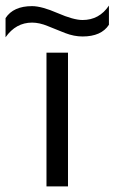

<svg xmlns="http://www.w3.org/2000/svg" viewBox="-97 -669 411 689"><path d="M-77.1 -535.2V-604Q-49.3 -647 18.1 -647Q52.2 -647 109.6 -622.1Q167 -597.2 199.2 -597.2Q259.3 -597.2 293.9 -648.9V-580.1Q266.6 -538.1 199.2 -538.1Q168.5 -538.1 136.5 -550.5Q104.5 -563 74.5 -575.4Q44.4 -587.9 18.1 -587.9Q-40 -587.9 -77.1 -535.2ZM69.8 0V-480H147V0Z"/></svg>

Font: Prompt Light
Style: Regular
Weight: 300
Designer: Katatrad Team
Foundry: CadsonDemak
Version: Version 1.000;PS 001.000;hotconv 1.0.88;makeotf.lib2.5.64775